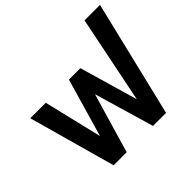

<svg xmlns="http://www.w3.org/2000/svg" viewBox="-166 -914 1114 1114"><g transform="rotate(-45 390.5 -357.0)"><path d="M30 -535H157L243 -176L347 -535H441L545 -176L654 -714H781L609 0H502L394 -368L286 0H179Z"/></g></svg>

Font: Prompt Medium
Style: Regular
Weight: 500
Designer: Katatrad Team
Foundry: CadsonDemak
Version: Version 1.000